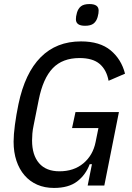

<svg xmlns="http://www.w3.org/2000/svg" viewBox="-20 -914 650 946"><path d="M433 -105H422Q402 -52 360 -20Q318 12 246 12Q200 12 163.5 -4Q127 -20 101 -50Q75 -80 61 -122Q47 -164 47 -216Q47 -250 53.5 -299Q60 -348 71 -401Q103 -554 180.5 -632Q258 -710 379 -710Q472 -710 525 -666Q578 -622 596 -551L515 -516Q505 -570 471 -599Q437 -628 372 -628Q288 -628 240 -578Q192 -528 171 -423L146 -298Q141 -275 139.5 -256Q138 -237 138 -222Q138 -150 172.5 -110Q207 -70 273 -70Q344 -70 391 -109.5Q438 -149 451 -214L465 -283H335L352 -362H566L494 0H412ZM399 -787Q354 -787 354 -819Q354 -826 355 -833Q356 -840 359 -851Q365 -872 379 -883Q393 -894 421 -894Q466 -894 466 -862Q466 -855 465 -848Q464 -841 461 -830Q455 -809 441 -798Q427 -787 399 -787Z"/></svg>

Font: IBM Plex Sans Cond Text
Style: Italic
Weight: 450
Width: 3
Italic angle: -11°
Designer: Mike Abbink, Paul van der Laan, Pieter van Rosmalen
Foundry: Bold Monday
Version: Version 1.3